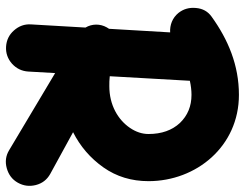

<svg xmlns="http://www.w3.org/2000/svg" viewBox="-113 -668 866 680"><g transform="rotate(90 320.0 -328.0)"><path d="M77.1 -273.4C63.5 -249.5 64 -220.7 77.6 -197.8L66.4 -4.9C64.9 18.1 72.3 38.1 87.9 55.7C103 72.8 122.1 82 145 83.5C168 85 188.5 77.6 205.6 62.5C222.7 46.9 231.9 27.8 233.4 4.9L238.8 -90.3L512.2 72.8C531.7 84.5 552.7 87.4 575.7 81.1C598.6 74.7 615.7 62 627 42C638.2 22 641.1 1 635.3 -22C629.4 -44.9 616.2 -61.5 596.2 -72.8L448.2 -153.8C498.5 -179.2 540 -214.8 572.8 -261.2C605.5 -307.6 621.6 -360.8 621.6 -420.9C621.6 -590.8 498 -741.2 315.9 -741.2C210.9 -741.2 120.6 -703.1 39.1 -644.5C20.5 -631.3 10.3 -612.8 8.3 -589.4C5.9 -565.4 11.7 -544.9 25.9 -526.9C43.5 -505.4 68.8 -496.1 94.7 -497.6L82 -281.2C80.6 -278.8 78.6 -275.9 77.1 -273.4ZM315.9 -573.2C356 -573.2 389.2 -559.6 415.5 -532.2C441.4 -504.4 454.6 -467.3 454.6 -420.9C454.6 -398.4 447.3 -376.5 433.1 -355.5C404.3 -313 352.1 -282.2 285.6 -282.2C274.4 -282.2 262.2 -282.2 250 -283.7L266.1 -567.4C283.7 -571.3 300.3 -573.2 315.9 -573.2Z"/></g></svg>

Font: Mikhak Black
Style: Regular
Weight: 900
Designer: Amin Abedi
Version: Version 3.2